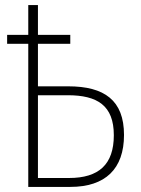

<svg xmlns="http://www.w3.org/2000/svg" viewBox="-20 -734 555 754"><path d="M129 -714H91V-597H8V-562H91V0H256C394 0 467 -71 467 -204C467 -340 390 -395 248 -395H129V-562H256V-597H129ZM246 -360C362 -360 427 -320 427 -203C427 -88 368 -35 251 -35H129V-360Z"/></svg>

Font: Noto Sans SemiCondensed ExtraLight
Style: Regular
Weight: 200
Width: 4
Designer: Monotype Design Team
Foundry: Monotype Imaging Inc.
Version: Version 2.013